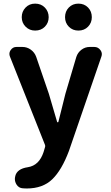

<svg xmlns="http://www.w3.org/2000/svg" viewBox="-20 -818 613 1065"><path d="M127.9 227.5Q117.2 227.5 107.4 226.6Q84 225.6 71.3 205.1Q62.5 190.4 62.5 174.8Q62.5 168 64.5 160.2V159.2Q74.2 118.2 134.8 109.4Q197.3 99.6 221.7 25.4L229.5 -1Q232.4 -7.8 229.5 -14.6L35.2 -503.9Q32.2 -511.7 32.2 -518.6Q32.2 -530.3 39.1 -540Q50.8 -557.6 71.3 -557.6H104.5Q129.9 -557.6 150.9 -542.5Q171.9 -527.3 180.7 -502.9L251 -297.9Q253.9 -290 296.9 -141.6Q297.9 -139.6 300.3 -139.6Q302.7 -139.6 303.7 -141.6Q309.6 -167 323.2 -219.2Q336.9 -271.5 342.8 -297.9L403.3 -502Q411.1 -526.4 431.6 -542Q452.1 -557.6 477.5 -557.6H502.9Q524.4 -557.6 537.1 -540Q544.9 -529.3 544.9 -517.6Q544.9 -510.7 542 -502.9L362.3 19.5Q322.3 126 269.5 176.8Q216.8 227.5 127.9 227.5ZM174.8 -648.4Q143.6 -648.4 122.1 -669.9Q100.6 -691.4 100.6 -722.7Q100.6 -753.9 121.6 -775.9Q142.6 -797.9 174.8 -797.9Q208 -797.9 229 -775.9Q250 -753.9 250 -722.7Q250 -691.4 229 -669.9Q208 -648.4 174.8 -648.4ZM340.8 -722.7Q340.8 -754.9 361.8 -776.4Q382.8 -797.9 415 -797.9Q447.3 -797.9 468.3 -776.4Q489.3 -754.9 489.3 -722.7Q489.3 -691.4 468.3 -669.9Q447.3 -648.4 415 -648.4Q382.8 -648.4 361.8 -669.9Q340.8 -691.4 340.8 -722.7Z"/></svg>

Font: Gen Jyuu Gothic P Bold
Style: Bold
Weight: 700
Designer: [Source Han Sans]
Ryoko NISHIZUKA  (kana & ideographs); Paul D. Hunt (Latin, Greek & Cyrillic); Wenlong ZHANG  (bopomofo
Version: Version 1.002.20150607